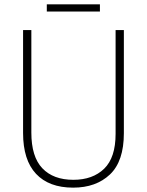

<svg xmlns="http://www.w3.org/2000/svg" viewBox="-20 -852 674 882"><path d="M549 -240Q549 -111 485 -50.5Q421 10 316 10Q205 10 145.5 -53.5Q86 -117 86 -241V-714H124V-243Q124 -132 174.5 -79Q225 -26 317 -26Q406 -26 458.5 -77Q511 -128 511 -237V-714H549ZM439 -832V-799H195V-832Z"/></svg>

Font: Noto Sans Khmer SemiCondensed ExtraLight
Style: Regular
Weight: 200
Width: 4
Designer: Danh Hong and the Monotype Design Team
Foundry: Monotype Imaging Inc.
Version: Version 2.004; ttfautohint (v1.8.4.7-5d5b)